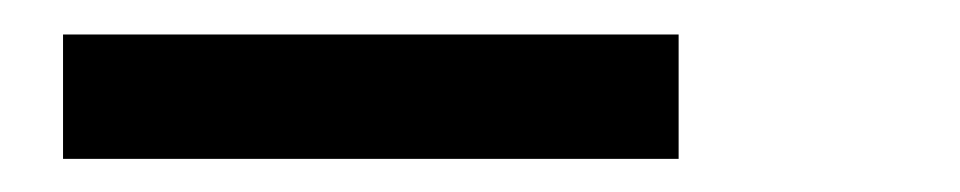

<svg xmlns="http://www.w3.org/2000/svg" viewBox="-20 -12 565 113"><path d="M379.4 8.3V81.5H17.1V8.3Z"/></svg>

Font: Anka/Coder Condensed
Style: Italic
Weight: 400
Width: 4
Italic angle: -12°
Monospace: yes
Version: Version 001.100